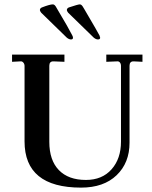

<svg xmlns="http://www.w3.org/2000/svg" viewBox="-20 -846 695 876"><path d="M350 10Q92 10 92 -201V-545Q92 -554 86.5 -560.5Q81 -567 73 -566L35 -564V-597H274V-564L225 -566H223Q205 -566 205 -546V-199Q205 -115 248.5 -70Q292 -25 372 -25Q446 -25 489 -73.5Q532 -122 532 -200V-545Q532 -555 527 -561Q522 -567 514 -566L465 -564V-597H630V-564L591 -566H589Q571 -566 571 -546V-195Q571 -103 512 -46.5Q453 10 350 10ZM427 -666Q418 -666 408 -674Q302 -778 291 -788Q285 -796 285 -800Q285 -808 294 -812Q336 -826 344 -826Q351 -826 357 -817Q358 -816 364 -805.5Q370 -795 385 -769.5Q400 -744 415 -718L434 -684Q437 -676 437 -674Q437 -666 427 -666ZM285 -674 168 -788Q162 -796 162 -800Q162 -808 171 -812Q207 -826 221 -826Q228 -826 234 -817Q236 -814 285 -730L310 -684Q313 -678 313 -674Q313 -666 304 -666Q295 -666 285 -674Z"/></svg>

Font: UnnaMedium
Style: Regular
Weight: 500
Designer: Jorge de Buen Unna
Foundry: Omnibus-Type
Version: Version 2.008;hotconv 1.0.109;makeotfexe 2.5.65596